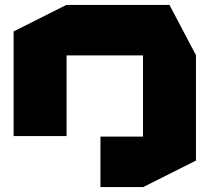

<svg xmlns="http://www.w3.org/2000/svg" viewBox="-20 -550 847 776"><path d="M558 206V-326H772V99L559 206ZM386 206V2H558V206ZM35 0V-423L248 -530H249V0ZM249 -326V-530H665L772 -327V-326Z"/></svg>

Font: Foldit Thin Black
Style: Regular
Weight: 900
Version: Version 1.003